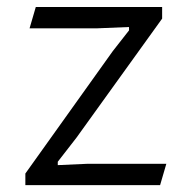

<svg xmlns="http://www.w3.org/2000/svg" viewBox="-20 -538 555 558"><path d="M53.7 -33.7 307.6 -389.2 355 -449.7V-459.5L260.3 -455.6H65.9L84 -517.6H451.2V-483.9L202.1 -137.7L147.9 -67.9V-58.1L234.9 -62H463.4L445.3 0H53.7Z"/></svg>

Font: Proza Libre
Style: Light
Weight: 300
Designer: Jasper de Waard
Foundry: Jasper de Waard
Version: Version 1.000; ttfautohint (v1.4.1.8-43bc)